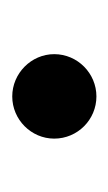

<svg xmlns="http://www.w3.org/2000/svg" viewBox="50 -226 182 323"><g transform="rotate(-90 141.5 -64.0)"><path d="M141.3 6.7C180 6.7 212.4 -24.9 212.4 -64.3C212.4 -103 180 -134.9 141.3 -134.9C102.3 -134.9 70.3 -103 70.3 -64.3C70.3 -24.9 102.3 6.7 141.3 6.7Z"/></g></svg>

Font: Magic Ui Pro Medium
Style: Regular
Weight: 500
Designer: Stefan Endress, Andreas Faust
Version: Version 1.000;FEAKit 1.0